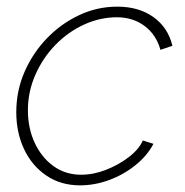

<svg xmlns="http://www.w3.org/2000/svg" viewBox="-20 -548 558 578"><path d="M221 10Q163 10 119.5 -19.5Q76 -49 52.5 -99Q29 -149 29 -210Q29 -275 54 -332Q79 -389 121.5 -433Q164 -477 218.5 -502.5Q273 -528 333 -528Q398 -528 442 -496.5Q486 -465 499 -410L463 -398Q450 -444 415 -470Q380 -496 332 -496Q281 -496 233 -474Q185 -452 147 -413Q109 -374 86.5 -323Q64 -272 64 -216Q64 -162 84.5 -118Q105 -74 141 -48Q177 -22 224 -22Q261 -22 298.5 -36.5Q336 -51 367 -74.5Q398 -98 410 -125L442 -115Q423 -79 387.5 -50.5Q352 -22 308.5 -6Q265 10 221 10Z"/></svg>

Font: Raleway Thin ExtraLight
Style: Italic
Weight: 250
Italic angle: -12°
Version: Version 4.026